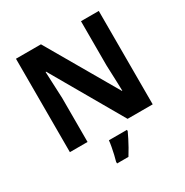

<svg xmlns="http://www.w3.org/2000/svg" viewBox="-207 -882 1226 1271"><g transform="rotate(-30 406.5 -246.5)"><path d="M723 0H531L220 -540H216Q218 -489 220.5 -438Q223 -387 225 -336V0H90V-714H281L591 -179H594Q593 -212 592 -245Q591 -278 589.5 -310.5Q588 -343 587 -376V-714H723ZM491 71Q481 93 468.5 117.5Q456 142 441.5 168Q427 194 410 221H323V208Q329 188 335 162Q341 136 346 109Q351 82 353 61H491Z"/></g></svg>

Font: Noto Sans Gunjala Gondi
Style: Regular
Weight: 400
Designer: Ek Type
Foundry: Ek Type
Version: Version 1.004